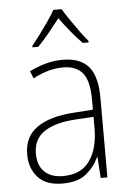

<svg xmlns="http://www.w3.org/2000/svg" viewBox="-55 -805 577 855"><g transform="rotate(-5 234.0 -377.0)"><path d="M238 -539Q316 -539 353.5 -495.5Q391 -452 391 -355V0H361L355 -94H353Q334 -52 296.5 -21Q259 10 190 10Q117 10 80.5 -30Q44 -70 44 -133Q44 -212 102 -252.5Q160 -293 267 -300L353 -306V-349Q353 -434 324.5 -469.5Q296 -505 236 -505Q204 -505 171 -496Q138 -487 102 -468L89 -501Q123 -518 160.5 -528.5Q198 -539 238 -539ZM270 -269Q180 -263 131.5 -230.5Q83 -198 83 -133Q83 -80 112.5 -51.5Q142 -23 195 -23Q275 -23 313.5 -76.5Q352 -130 353 -219V-274ZM253 -764Q266 -742 285.5 -713.5Q305 -685 325 -657.5Q345 -630 360 -613V-606H334Q309 -631 282.5 -663.5Q256 -696 235 -725Q213 -697 186.5 -664Q160 -631 135 -606H109V-613Q125 -632 145.5 -659.5Q166 -687 185 -714.5Q204 -742 216 -764Z"/></g></svg>

Font: Noto Sans Sinhala UI SemiCondensed ExtraLight
Style: Regular
Weight: 200
Width: 4
Designer: Jelle Bosma - Monotype Design Team
Foundry: Monotype Imaging Inc.
Version: Version 2.006; ttfautohint (v1.8.4.7-5d5b)